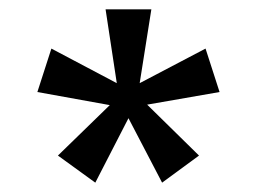

<svg xmlns="http://www.w3.org/2000/svg" viewBox="-20 -770 550 411"><path d="M104 -437 215 -545 60 -573 90 -666 230 -592 206 -750H304L279 -592L420 -666L450 -573L295 -546L406 -437L327 -379L255 -517L184 -379Z"/></svg>

Font: Teachers[wght]
Style: Regular
Weight: 400
Designer: Alfredo Marco Pradil & Chank Diesel
Version: Version 1.000;Glyphs 3.1.2 (3151)